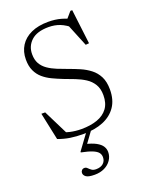

<svg xmlns="http://www.w3.org/2000/svg" viewBox="-174 -789 878 1137"><g transform="rotate(-20 265.0 -221.0)"><path d="M419.5 -648 378.5 -658 416.5 -702H428L454.5 -484L433 -482L370 -636.5L404.5 -597.5Q365.5 -630.5 332.8 -643.2Q300 -656 261.5 -656Q188.5 -656 152 -622.5Q115.5 -589 115.5 -538Q115.5 -502.5 129.2 -478.2Q143 -454 167.5 -437Q192 -420 222.8 -407.5Q253.5 -395 287 -383Q321 -371 354.5 -356.5Q388 -342 416 -320.5Q444 -299 460.8 -266.2Q477.5 -233.5 477.5 -184.5Q477.5 -119.5 448 -76.5Q418.5 -33.5 365.8 -11.8Q313 10 242 10Q195 10 158 4.2Q121 -1.5 83 -15.5L46.5 -188H70.5L157.5 -13L97.5 -57Q134 -37 168.2 -29.2Q202.5 -21.5 239.5 -21.5Q296.5 -21.5 339.2 -36.5Q382 -51.5 405.8 -83.5Q429.5 -115.5 429.5 -166Q429.5 -207.5 412.5 -235.2Q395.5 -263 367.5 -281Q339.5 -299 305.8 -312Q272 -325 238.5 -337.5Q205.5 -350.5 175 -365Q144.5 -379.5 121 -399.8Q97.5 -420 83.8 -449.5Q70 -479 70 -520.5Q70 -570.5 93.8 -607.8Q117.5 -645 162.2 -665.5Q207 -686 269.5 -686Q314 -686 349.8 -676Q385.5 -666 419.5 -648ZM221 259.5Q181.5 259.5 167 249Q152.5 238.5 152.5 224Q152.5 214.5 159 207.5Q165.5 200.5 176.5 200.5Q186 200.5 193.5 208.2Q201 216 211.5 223.8Q222 231.5 239.5 231.5Q268.5 231.5 285 216.8Q301.5 202 301.5 178Q301.5 161.5 291.8 149Q282 136.5 257.2 126.2Q232.5 116 187.5 107V102.5L269 -8.5H299L226 91.5L221.5 67.5Q268 78 294 92.2Q320 106.5 330.5 123.5Q341 140.5 341 159.5Q341 187.5 325.2 210.5Q309.5 233.5 282.5 246.5Q255.5 259.5 221 259.5Z"/></g></svg>

Font: Newsreader 16pt Light
Style: Regular
Weight: 300
Designer: Hugues Gentile
Foundry: Production Type
Version: Version 1.003